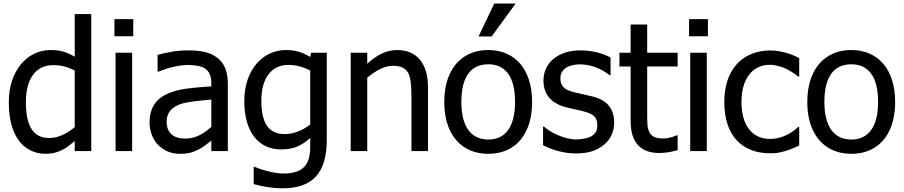

<svg xmlns="http://www.w3.org/2000/svg" viewBox="-20 -838 5013 1065"><path d="M486.3 -759.8H394.5V-523.4C346.7 -550.8 313 -560.5 259.3 -560.5C197.3 -560.5 138.2 -531.7 98.6 -484.4C53.2 -429.7 28.8 -360.8 28.8 -268.6C28.8 -178.2 48.3 -106.9 85 -57.6C120.1 -10.7 172.4 15.1 231.4 15.1C266.6 15.1 293.5 8.8 320.8 -4.4C333.5 -10.3 344.7 -16.6 354.5 -23.9C363.8 -30.8 377.4 -41.5 394.5 -55.7V0H486.3ZM394.5 -132.8C350.1 -95.2 300.3 -72.3 252.9 -72.3C164.6 -72.3 123.5 -139.6 123.5 -270.5C123.5 -402.8 179.2 -476.6 274.4 -476.6C317.4 -476.6 349.6 -468.8 394.5 -447.3Z M719.2 -731.9H614.7V-636.7H719.2ZM712.9 -545.4H621.1V0H712.9Z M1152.3 0H1243.7V-373C1243.7 -441.4 1224.1 -488.3 1184.6 -518.1C1145 -547.9 1097.2 -558.6 1020.5 -558.6C992.7 -558.6 962.9 -556.2 932.1 -550.8C901.4 -545.4 875 -540 854 -533.7V-440.4H859.4C915.5 -463.9 976.6 -477.5 1020 -477.5C1064.5 -477.5 1096.2 -471.2 1115.2 -459C1140.1 -443.8 1152.3 -416.5 1152.3 -376.5V-358.9C1095.2 -355.5 1047.9 -351.1 1009.3 -345.7C970.7 -339.8 937 -330.6 909.2 -317.9C840.8 -287.1 809.6 -234.9 809.6 -158.2C809.6 -109.9 828.1 -63 857.9 -33.2C889.2 -2 930.2 15.1 975.1 15.1C1002 15.1 1023.4 12.7 1039.1 8.3C1069.8 -1 1097.7 -15.6 1122.6 -35.2C1133.8 -43.9 1143.6 -51.8 1152.3 -58.1ZM1152.3 -134.3C1106 -93.3 1062 -69.3 1007.8 -69.3C939.9 -69.3 904.3 -101.6 904.3 -164.1C904.3 -212.4 932.6 -245.6 988.8 -263.2C1022 -272.9 1075.7 -278.8 1142.6 -284.7L1152.3 -285.6Z M1387.2 87.4V183.1C1436.5 197.3 1494.6 206.5 1546.9 206.5C1713.4 206.5 1792.5 122.1 1792.5 -62V-545.4H1706.1L1700.7 -522C1656.2 -548.8 1619.1 -560.5 1564.9 -560.5C1504.4 -560.5 1446.3 -534.2 1405.3 -487.3C1360.8 -436.5 1335 -365.7 1335 -277.8C1335 -106.4 1413.1 -9.3 1538.6 -9.3C1573.2 -9.3 1602.5 -14.2 1626.5 -23.9C1650.4 -33.7 1674.8 -49.8 1700.7 -72.3V-24.4C1700.7 22.5 1692.4 56.2 1672.4 82C1650.4 109.4 1610.4 124.5 1554.2 124.5C1523.4 124.5 1500 120.1 1460.4 110.4C1435.1 104 1412.1 96.2 1392.1 87.4ZM1700.7 -147.9C1660.2 -114.3 1606.4 -94.2 1559.1 -94.2C1469.2 -94.2 1429.7 -156.2 1429.7 -279.8C1429.7 -406.7 1486.8 -478 1579.6 -478C1618.7 -478 1655.8 -468.8 1700.7 -447.3Z M2354 -354C2354 -486.8 2291.5 -560.5 2182.6 -560.5C2125.5 -560.5 2073.7 -535.6 2017.1 -484.9V-545.4H1925.3V0H2017.1V-407.2C2065.9 -448.2 2115.2 -473.1 2158.7 -473.1C2204.1 -473.1 2229 -460.4 2244.6 -432.6C2256.3 -410.6 2262.2 -369.6 2262.2 -310.5V0H2354Z M2721.7 -818.4 2634.3 -635.7H2707L2840.3 -818.4ZM2931.6 -272.5C2931.6 -454.1 2835.9 -560.5 2688.5 -560.5C2639.6 -560.5 2596.7 -549.3 2560.1 -526.4C2486.3 -481 2444.3 -392.1 2444.3 -272.5C2444.3 -213.9 2454.1 -163.1 2473.6 -119.6C2512.7 -33.2 2588.4 15.1 2688.5 15.1C2737.8 15.1 2780.3 3.9 2816.9 -18.6C2889.6 -63.5 2931.6 -151.9 2931.6 -272.5ZM2836.9 -272.5C2836.9 -135.3 2784.2 -64 2688.5 -64C2592.3 -64 2539.1 -136.2 2539.1 -272.5C2539.1 -411.6 2591.3 -481.4 2688.5 -481.4C2784.7 -481.4 2836.9 -411.6 2836.9 -272.5Z M3173.3 13.2C3245.6 13.2 3291.5 -2.9 3332 -36.6C3367.2 -65.9 3386.7 -109.9 3386.7 -157.2C3386.7 -236.8 3346.7 -283.2 3265.1 -303.2L3252 -306.2C3232.9 -311 3219.7 -314 3212.4 -315.4C3196.3 -318.8 3180.7 -322.3 3166.5 -325.7C3109.9 -339.8 3088.4 -359.9 3088.4 -404.3C3088.4 -453.6 3133.3 -481 3196.3 -481C3254.4 -481 3314.5 -458.5 3361.8 -420.9H3366.7V-519C3345.7 -530.8 3319.8 -540.5 3289.1 -547.9C3258.3 -555.2 3228 -558.6 3198.2 -558.6C3076.7 -558.6 2994.6 -490.2 2994.6 -392.1C2994.6 -316.4 3034.2 -267.6 3113.8 -244.6C3133.3 -239.3 3150.9 -235.4 3166 -231.9C3184.1 -228.5 3199.7 -225.1 3211.9 -221.7C3273.4 -206.1 3293 -188.5 3293 -144.5C3293 -111.8 3284.7 -98.1 3260.7 -82.5C3252.9 -77.6 3240.7 -73.2 3224.1 -69.8C3207.5 -66.4 3191.9 -64.5 3176.8 -64.5C3144 -64.5 3107.4 -73.7 3066.9 -91.8C3035.2 -106.4 3022.5 -115.7 2997.1 -135.7H2992.2V-32.7C3040.5 -7.3 3106.9 13.2 3173.3 13.2Z M3637.2 10.7C3668 10.7 3701.7 5.4 3738.8 -4.9V-87.4H3733.4C3716.3 -79.1 3685.5 -69.8 3659.7 -69.8C3617.2 -69.8 3593.8 -80.6 3582.5 -104C3576.7 -115.7 3573.2 -128.4 3571.8 -141.6C3570.3 -154.8 3569.8 -177.2 3569.8 -210V-469.2H3738.8V-545.4H3569.8V-702.1H3478V-545.4H3416V-469.2H3478V-167C3478 -46.4 3534.2 10.7 3637.2 10.7Z M3906.7 -731.9H3802.2V-636.7H3906.7ZM3900.4 -545.4H3808.6V0H3900.4Z M4252 12.2C4290 12.2 4305.2 8.8 4341.8 -2C4360.8 -7.3 4392.1 -21 4413.1 -30.8V-133.8H4407.7C4364.3 -92.8 4308.6 -67.4 4250.5 -67.4C4151.9 -67.4 4092.8 -143.1 4092.8 -272C4092.8 -402.3 4154.8 -478.5 4250.5 -478.5C4281.2 -478.5 4318.4 -467.8 4345.2 -454.1C4369.6 -441.4 4390.6 -427.7 4407.7 -413.1H4413.1V-516.1C4364.3 -541 4308.1 -558.1 4252 -558.1C4178.2 -558.1 4111.3 -531.2 4068.4 -483.9C4021 -431.6 3997.6 -361.3 3997.6 -272C3997.6 -177.7 4022.9 -105 4068.4 -57.6C4112.8 -11.2 4176.3 12.2 4252 12.2Z M4945.3 -272.5C4945.3 -454.1 4849.6 -560.5 4702.1 -560.5C4653.3 -560.5 4610.4 -549.3 4573.7 -526.4C4500 -481 4458 -392.1 4458 -272.5C4458 -213.9 4467.8 -163.1 4487.3 -119.6C4526.4 -33.2 4602.1 15.1 4702.1 15.1C4751.5 15.1 4793.9 3.9 4830.6 -18.6C4903.3 -63.5 4945.3 -151.9 4945.3 -272.5ZM4850.6 -272.5C4850.6 -135.3 4797.9 -64 4702.1 -64C4606 -64 4552.7 -136.2 4552.7 -272.5C4552.7 -411.6 4605 -481.4 4702.1 -481.4C4798.3 -481.4 4850.6 -411.6 4850.6 -272.5Z"/></svg>

Font: SG Kara SemiBold
Style: Regular
Weight: 400
Designer: Damoon Khanjanzadeh
Version: Version 1.000